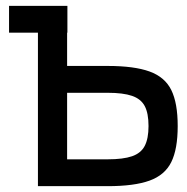

<svg xmlns="http://www.w3.org/2000/svg" viewBox="-20 -638 640 658"><path d="M110 0V-618H210V-19L137 -92H349Q402 -92 432.5 -102.5Q463 -113 476 -138Q489 -163 489 -206Q489 -250 476 -274.5Q463 -299 432.5 -309.5Q402 -320 349 -320H138V-412H349Q440 -412 492.5 -393Q545 -374 567 -329.5Q589 -285 589 -206Q589 -127 567 -82.5Q545 -38 492.5 -19Q440 0 349 0ZM11 -526V-618H211V-526Z"/></svg>

Font: Victor Mono
Style: Bold
Weight: 700
Monospace: yes
Designer: Rune Bjørnerås
Version: Version 1.561;gftools[0.9.30]